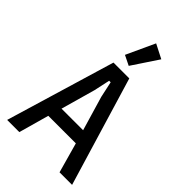

<svg xmlns="http://www.w3.org/2000/svg" viewBox="-281 -1060 1158 1158"><g transform="rotate(45 298.0 -481.0)"><path d="M468 0 414 -193H179L125 0H21L230 -698H365L575 0ZM324 -500 302 -602H289L267 -500L205 -280H389ZM309 -749 246 -780 330 -962 420 -916Z"/></g></svg>

Font: IBM Plex Sans Cond Medm
Style: Regular
Weight: 500
Width: 3
Designer: Mike Abbink, Paul van der Laan, Pieter van Rosmalen
Foundry: Bold Monday
Version: Version 1.3